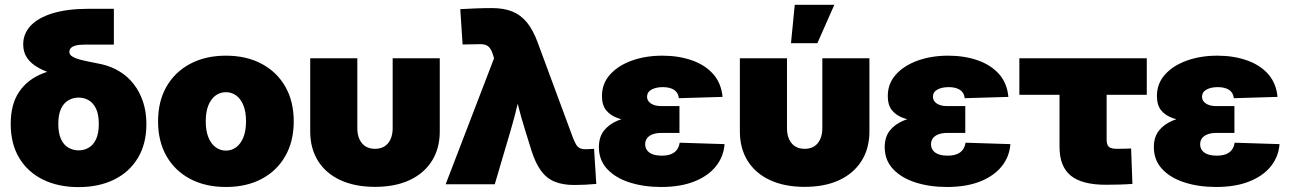

<svg xmlns="http://www.w3.org/2000/svg" viewBox="-20 -764 5344 796"><path d="M305.7 11.7Q221.7 11.7 158.4 -19.3Q95.2 -50.3 59.8 -108.9Q24.4 -167.5 24.4 -250Q24.4 -332.5 59.8 -384Q95.2 -435.5 158.4 -460Q221.7 -484.4 305.7 -484.4V-434.1Q254.9 -442.4 212.6 -454.1Q170.4 -465.8 139.9 -482.7Q109.4 -499.5 92.8 -523.2Q76.2 -546.9 76.2 -580.1Q76.2 -624.5 107.4 -657.7Q138.7 -690.9 199.2 -709.2Q259.8 -727.5 346.2 -727.5H452.1V-579.1H332.5Q309.1 -579.1 294.7 -575.4Q280.3 -571.8 273.9 -564.9Q267.6 -558.1 267.6 -548.3Q267.6 -537.6 279.8 -529.8Q292 -522 311.8 -516.8Q331.5 -511.7 355 -507.1Q378.4 -502.4 401.9 -497.6Q441.9 -488.3 475.6 -467.8Q509.3 -447.3 534.2 -415.5Q559.1 -383.8 573 -342Q586.9 -300.3 586.9 -249.5Q586.9 -167.5 551.5 -108.9Q516.1 -50.3 452.9 -19.3Q389.6 11.7 305.7 11.7ZM305.7 -140.6Q329.1 -140.6 348.1 -151.9Q367.2 -163.1 378.4 -187.3Q389.6 -211.4 389.6 -250Q389.6 -289.1 378.4 -313Q367.2 -336.9 348.1 -348.1Q329.1 -359.4 305.7 -359.4Q282.7 -359.4 263.4 -348.1Q244.1 -336.9 232.9 -313Q221.7 -289.1 221.7 -250Q221.7 -211.4 232.9 -187.3Q244.1 -163.1 263.4 -151.9Q282.7 -140.6 305.7 -140.6Z M916.5 11.2Q832 11.2 768.6 -22.2Q705.1 -55.7 670.2 -116.9Q635.3 -178.2 635.3 -260.7Q635.3 -343.8 670.2 -404.8Q705.1 -465.8 768.6 -499.5Q832 -533.2 916.5 -533.2Q1001.5 -533.2 1064.7 -499.5Q1127.9 -465.8 1162.8 -404.8Q1197.8 -343.8 1197.8 -260.7Q1197.8 -178.2 1162.8 -116.9Q1127.9 -55.7 1064.7 -22.2Q1001.5 11.2 916.5 11.2ZM916.5 -139.6Q940.4 -139.6 959.2 -153.6Q978 -167.5 989 -194.6Q1000 -221.7 1000 -261.2Q1000 -300.8 989 -327.6Q978 -354.5 959.2 -368.2Q940.4 -381.8 916.5 -381.8Q893.1 -381.8 874 -368.2Q855 -354.5 844 -327.6Q833 -300.8 833 -261.2Q833 -221.7 844 -194.6Q855 -167.5 874 -153.6Q893.1 -139.6 916.5 -139.6Z M1534.7 10.7Q1451.7 10.7 1391.1 -17.3Q1330.6 -45.4 1298.3 -97.2Q1266.1 -148.9 1266.1 -219.2V-522.5H1461.4V-232.4Q1461.4 -206.1 1470.2 -186.8Q1479 -167.5 1495.4 -157.2Q1511.7 -147 1534.7 -147Q1558.1 -147 1574.2 -157.2Q1590.3 -167.5 1599.1 -186.8Q1607.9 -206.1 1607.9 -232.4V-522.5H1803.2V-219.2Q1803.2 -148.9 1770.8 -97.2Q1738.3 -45.4 1678.2 -17.3Q1618.2 10.7 1534.7 10.7Z M1827.6 0 2028.3 -522.5 2023.9 -536.6Q2018.6 -554.7 2010.7 -564.9Q2002.9 -575.2 1990.2 -578.6Q1977.5 -582 1957 -580.6L1897.9 -579.6L1888.2 -726.1Q1918.5 -728 1952.9 -729.2Q1987.3 -730.5 2020 -730.5Q2068.8 -730.5 2104 -716.3Q2139.2 -702.1 2164.8 -670.7Q2190.4 -639.2 2209.5 -586.9L2355.5 -192.4Q2362.8 -173.8 2369.4 -163.3Q2376 -152.8 2386.7 -148.7Q2397.5 -144.5 2415.5 -145.5L2442.9 -147L2452.1 -1.5Q2431.2 0.5 2407.5 1.7Q2383.8 2.9 2360.4 2.9Q2313 2.9 2279.3 -11Q2245.6 -24.9 2222.7 -56.4Q2199.7 -87.9 2183.1 -140.6L2156.7 -225.6Q2140.1 -278.3 2126.7 -332.3Q2113.3 -386.2 2100.6 -442.4H2151.9Q2138.7 -386.2 2126 -332.5Q2113.3 -278.8 2097.7 -225.6L2031.2 0Z M2720.7 11.2Q2648.9 11.2 2590.3 -7.6Q2531.7 -26.4 2497.3 -63.2Q2462.9 -100.1 2462.9 -153.8Q2462.9 -195.8 2483.9 -222.4Q2504.9 -249 2540.5 -263.9Q2576.2 -278.8 2620.4 -284.4Q2664.6 -290 2710.9 -290H2796.9V-212.9H2721.7Q2701.2 -212.9 2686 -207.3Q2670.9 -201.7 2662.8 -191.2Q2654.8 -180.7 2654.8 -165.5Q2654.8 -144 2672.4 -131.3Q2689.9 -118.7 2723.1 -118.7Q2746.1 -118.7 2761.7 -124.8Q2777.3 -130.9 2786.4 -143.1Q2795.4 -155.3 2797.9 -172.4L2983.9 -166.5Q2980 -114.3 2947.8 -74.2Q2915.5 -34.2 2858.2 -11.5Q2800.8 11.2 2720.7 11.2ZM2715.8 -255.4Q2663.1 -255.4 2619.1 -259Q2575.2 -262.7 2543 -273.7Q2510.7 -284.7 2493.2 -306.6Q2475.6 -328.6 2475.6 -365.7Q2475.6 -417.5 2509 -454.8Q2542.5 -492.2 2599.4 -512.7Q2656.2 -533.2 2726.1 -533.2Q2792.5 -533.2 2847.2 -514.4Q2901.9 -495.6 2936 -457.8Q2970.2 -419.9 2975.6 -362.3L2794.4 -356.9Q2792 -380.4 2774.4 -391.6Q2756.8 -402.8 2728 -402.8Q2699.7 -402.8 2681.2 -392.6Q2662.6 -382.3 2662.6 -362.8Q2662.6 -345.7 2678.5 -335Q2694.3 -324.2 2720.7 -324.2H2796.9V-255.4Z M3315.9 10.7Q3232.9 10.7 3172.4 -17.3Q3111.8 -45.4 3079.6 -97.2Q3047.4 -148.9 3047.4 -219.2V-522.5H3242.7V-232.4Q3242.7 -206.1 3251.5 -186.8Q3260.3 -167.5 3276.6 -157.2Q3293 -147 3315.9 -147Q3339.4 -147 3355.5 -157.2Q3371.6 -167.5 3380.4 -186.8Q3389.2 -206.1 3389.2 -232.4V-522.5H3584.5V-219.2Q3584.5 -148.9 3552 -97.2Q3519.5 -45.4 3459.5 -17.3Q3399.4 10.7 3315.9 10.7ZM3259.3 -585 3274.9 -744.1H3439L3368.7 -585Z M3905.8 11.2Q3834 11.2 3775.4 -7.6Q3716.8 -26.4 3682.4 -63.2Q3647.9 -100.1 3647.9 -153.8Q3647.9 -195.8 3668.9 -222.4Q3689.9 -249 3725.6 -263.9Q3761.2 -278.8 3805.4 -284.4Q3849.6 -290 3896 -290H3981.9V-212.9H3906.7Q3886.2 -212.9 3871.1 -207.3Q3856 -201.7 3847.9 -191.2Q3839.8 -180.7 3839.8 -165.5Q3839.8 -144 3857.4 -131.3Q3875 -118.7 3908.2 -118.7Q3931.2 -118.7 3946.8 -124.8Q3962.4 -130.9 3971.4 -143.1Q3980.5 -155.3 3982.9 -172.4L4168.9 -166.5Q4165 -114.3 4132.8 -74.2Q4100.6 -34.2 4043.2 -11.5Q3985.8 11.2 3905.8 11.2ZM3900.9 -255.4Q3848.1 -255.4 3804.2 -259Q3760.3 -262.7 3728 -273.7Q3695.8 -284.7 3678.2 -306.6Q3660.6 -328.6 3660.6 -365.7Q3660.6 -417.5 3694.1 -454.8Q3727.5 -492.2 3784.4 -512.7Q3841.3 -533.2 3911.1 -533.2Q3977.5 -533.2 4032.2 -514.4Q4086.9 -495.6 4121.1 -457.8Q4155.3 -419.9 4160.6 -362.3L3979.5 -356.9Q3977.1 -380.4 3959.5 -391.6Q3941.9 -402.8 3913.1 -402.8Q3884.8 -402.8 3866.2 -392.6Q3847.7 -382.3 3847.7 -362.8Q3847.7 -345.7 3863.5 -335Q3879.4 -324.2 3905.8 -324.2H3981.9V-255.4Z M4564.9 2Q4465.3 2 4418.9 -36.1Q4372.6 -74.2 4372.6 -154.8V-371.1H4206.1V-522.5H4734.4V-371.1H4567.9V-185.5Q4567.9 -164.1 4576.9 -155.5Q4585.9 -147 4611.3 -147Q4625.5 -147 4641.1 -147.5Q4656.7 -147.9 4669.4 -148.4L4674.8 -1.5Q4646.5 0.5 4618.9 1.2Q4591.3 2 4564.9 2Z M5021.5 11.2Q4949.7 11.2 4891.1 -7.6Q4832.5 -26.4 4798.1 -63.2Q4763.7 -100.1 4763.7 -153.8Q4763.7 -195.8 4784.7 -222.4Q4805.7 -249 4841.3 -263.9Q4877 -278.8 4921.1 -284.4Q4965.3 -290 5011.7 -290H5097.7V-212.9H5022.5Q5002 -212.9 4986.8 -207.3Q4971.7 -201.7 4963.6 -191.2Q4955.6 -180.7 4955.6 -165.5Q4955.6 -144 4973.1 -131.3Q4990.7 -118.7 5023.9 -118.7Q5046.9 -118.7 5062.5 -124.8Q5078.1 -130.9 5087.2 -143.1Q5096.2 -155.3 5098.6 -172.4L5284.7 -166.5Q5280.8 -114.3 5248.5 -74.2Q5216.3 -34.2 5158.9 -11.5Q5101.6 11.2 5021.5 11.2ZM5016.6 -255.4Q4963.9 -255.4 4919.9 -259Q4876 -262.7 4843.8 -273.7Q4811.5 -284.7 4793.9 -306.6Q4776.4 -328.6 4776.4 -365.7Q4776.4 -417.5 4809.8 -454.8Q4843.3 -492.2 4900.1 -512.7Q4957 -533.2 5026.9 -533.2Q5093.3 -533.2 5147.9 -514.4Q5202.6 -495.6 5236.8 -457.8Q5271 -419.9 5276.4 -362.3L5095.2 -356.9Q5092.8 -380.4 5075.2 -391.6Q5057.6 -402.8 5028.8 -402.8Q5000.5 -402.8 4981.9 -392.6Q4963.4 -382.3 4963.4 -362.8Q4963.4 -345.7 4979.2 -335Q4995.1 -324.2 5021.5 -324.2H5097.7V-255.4Z"/></svg>

Font: Inter 28pt Black
Style: Regular
Weight: 900
Designer: Rasmus Andersson
Foundry: rsms
Version: Version 4.001;git-66647c0bb